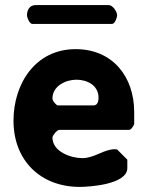

<svg xmlns="http://www.w3.org/2000/svg" viewBox="-20 -727 580 754"><path d="M33 -253C33 -96 140 7 293 7C329 7 480 -2 480 -67V-100L440 -140C440 -140 433 -141 431 -141C387 -141 352 -106 303 -106C259 -106 186 -131 186 -187C186 -195 204 -217 213 -217H487C495 -217 505 -233 507 -240V-287C507 -425 423 -534 277 -534C118 -534 33 -397 33 -253ZM186 -340C186 -390 239 -414 280 -414C321 -414 367 -393 367 -343C367 -331 364 -313 347 -313H207C202 -313 186 -330 186 -340ZM86 -667C86 -658 96 -633 107 -633H420C431 -633 440 -658 440 -667C440 -681 423 -707 407 -707H120C95 -707 86 -686 86 -667Z"/></svg>

Font: Asimov Print
Style: C
Weight: 500
Designer: Google
Version: Version 2.000980: 2014